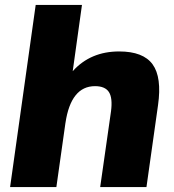

<svg xmlns="http://www.w3.org/2000/svg" viewBox="-20 -760 706 780"><path d="M431 -308Q438 -362 422.5 -386Q407 -410 366 -410Q317 -410 287 -372.5Q257 -335 246 -261L173 -181L181 -240Q204 -392 276 -471.5Q348 -551 464 -551Q562 -551 600 -498.5Q638 -446 622 -333L575 0H387ZM125 -740H313L264 -389L209 0H21Z"/></svg>

Font: Pathway Extreme SemiCondensed ExtraBold
Style: Italic
Weight: 800
Width: 4
Italic angle: -8°
Version: Version 1.001;gftools[0.9.26]